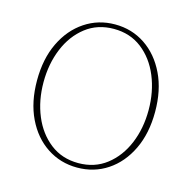

<svg xmlns="http://www.w3.org/2000/svg" viewBox="-103 -794 913 911"><g transform="rotate(15 353.0 -338.5)"><path d="M353 13Q271 13 205 -30.5Q139 -74 101 -153Q63 -232 63 -338Q63 -444 101 -523Q139 -602 205 -646Q271 -690 353 -690Q436 -690 501.5 -646Q567 -602 605 -523Q643 -444 643 -338Q643 -232 605 -153Q567 -74 501.5 -30.5Q436 13 353 13ZM353 -9Q433 -9 491 -54Q549 -99 580 -173.5Q611 -248 611 -338Q611 -428 580 -503Q549 -578 491 -623Q433 -668 353 -668Q273 -668 215 -623Q157 -578 126 -503Q95 -428 95 -338Q95 -248 126 -173.5Q157 -99 215 -54Q273 -9 353 -9Z"/></g></svg>

Font: Source Serif Pro ExtraLight
Style: Regular
Weight: 200
Designer: Frank Grießhammer
Foundry: Adobe Systems Incorporated
Version: Version 3.001;hotconv 1.0.111;makeotfexe 2.5.65597